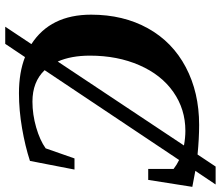

<svg xmlns="http://www.w3.org/2000/svg" viewBox="-74 -690 825 716"><g transform="rotate(90 338.0 -331.5)"><path d="M327.1 9.8Q250 9.8 192.4 -12.7L143.1 61H79.1L144 -36.6Q34.2 -107.4 34.2 -259.3Q34.2 -379.4 85 -470.9Q135.7 -562.5 230 -612.3Q324.2 -662.1 445.3 -662.1Q496.1 -662.1 555.7 -656.2L600.6 -723.6H667.5L616.7 -647.9L676.3 -636.7L650.4 -472.2H609.4V-566.9Q595.2 -578.1 576.2 -587.4L241.2 -85.9Q284.7 -40.5 358.4 -40.5Q406.2 -40.5 454.6 -54.4Q502.9 -68.4 532.7 -89.8L570.3 -197.3H611.8L579.6 -31.2Q524.4 -13.2 457.5 -1.7Q390.6 9.8 327.1 9.8ZM187 -254.9Q187 -184.6 209 -134.8L522 -605.5Q493.2 -610.8 467.3 -610.8Q386.7 -610.8 322.5 -565.9Q258.3 -521 222.7 -439.2Q187 -357.4 187 -254.9Z"/></g></svg>

Font: Tinos
Style: Bold Italic
Weight: 700
Italic angle: -16.333°
Designer: Steve Matteson
Foundry: Monotype Imaging Inc.
Version: Version 1.23